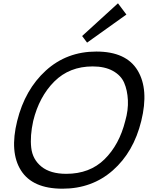

<svg xmlns="http://www.w3.org/2000/svg" viewBox="-20 -1132 900 1162"><path d="M738 -400Q757 -466 754 -526Q751 -586 731.5 -631Q712 -676 663 -703Q614 -730 541 -730Q400 -730 308.5 -638.5Q217 -547 181 -400Q161 -309 169 -238Q177 -167 231 -123.5Q285 -80 381 -80Q523 -80 612.5 -168Q702 -256 738 -400ZM835 -400Q789 -212 663 -101Q537 10 358 10Q177 10 107 -100.5Q37 -211 84 -400Q131 -590 257.5 -705Q384 -820 563 -820Q744 -820 813 -705.5Q882 -591 835 -400ZM694 -1112 745 -1044 507 -874 477 -914Z"/></svg>

Font: Sinkin Sans 400 Italic
Style: Italic
Weight: 400
Italic angle: -112°
Designer: Keith Bates
Foundry: K-Type
Version: Sinkin Sans (version 1.0)  by Keith Bates   •   © 2014   www